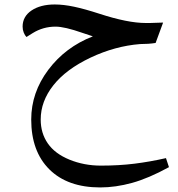

<svg xmlns="http://www.w3.org/2000/svg" viewBox="-20 -490 788 850"><path d="M160.2 39.1Q160.2 99.6 191.7 145Q223.1 190.4 287.6 216.8Q352.1 243.2 426.8 243.2Q507.3 243.2 575.7 234.6Q644 226.1 714.8 210L728 250Q638.2 299.3 564.9 319.6Q491.7 339.8 423.8 339.8Q279.3 339.8 198.7 260Q118.2 180.2 118.2 39.1Q118.2 -80.1 193.8 -180.9Q269.5 -281.7 391.1 -329.1L344.2 -344.7Q266.1 -372.1 226.1 -372.1Q170.9 -372.1 124.5 -343.3L97.2 -326.2Q90.3 -333 85.2 -345.5Q80.1 -357.9 80.1 -372.1Q80.1 -417 119.6 -443.6Q159.2 -470.2 222.2 -470.2Q261.2 -470.2 308.3 -460.2Q355.5 -450.2 419.9 -429.2Q545.4 -388.2 625 -388.2H643.6L702.1 -390.1L668.9 -299.8Q637.7 -294.9 600.1 -294.9Q489.3 -286.1 380.9 -234.9Q272.5 -183.6 216.3 -112.5Q160.2 -41.5 160.2 39.1Z"/></svg>

Font: Droid Persian Naskh
Style: Regular
Weight: 400
Designer: Pascal Zoghbi
Foundry: Ascender Corporation
Version: Version 1.00